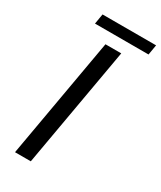

<svg xmlns="http://www.w3.org/2000/svg" viewBox="-206 -896 815 969"><g transform="rotate(30 201.5 -411.5)"><path d="M179 -700H271L148 0H56ZM91 -823H403L393 -764H81Z"/></g></svg>

Font: Sarabun
Style: Italic
Weight: 400
Italic angle: -10°
Designer: Suppakit Chalermlarp | Katatrad Co.,Ltd.
Foundry: Cadson Demak Co.,Ltd.
Version: Version 1.000; ttfautohint (v1.6)